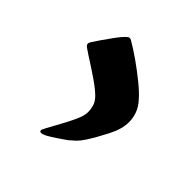

<svg xmlns="http://www.w3.org/2000/svg" viewBox="-118 -623 591 591"><g transform="rotate(45 178.0 -327.0)"><path d="M138.7 -127Q131.8 -127 131.8 -132.8Q131.8 -135.3 135 -141.1Q138.2 -147 139.2 -149.4Q148.4 -167 161.6 -190.4Q174.8 -213.9 185.1 -236.8Q195.3 -259.8 195.3 -274.9Q195.3 -286.1 191.7 -299.3Q188 -312.5 176.3 -324.7Q161.1 -339.8 137.5 -356.2Q113.8 -372.6 90.1 -387.7Q66.4 -402.8 51.8 -413.1Q45.4 -418 45.4 -423.3Q45.4 -427.7 49.8 -434.1Q54.2 -441.4 66.2 -458.7Q78.1 -476.1 91.1 -493.7Q104 -511.2 111.8 -518.6Q120.1 -526.9 124.5 -526.9Q127.4 -526.9 131.3 -524.9Q154.3 -511.7 182.9 -491.7Q211.4 -471.7 237.5 -450.4Q263.7 -429.2 278.8 -411.6Q293.5 -395.5 299.8 -377.9Q306.2 -360.4 306.2 -341.3Q306.2 -312 287.6 -275.6Q269 -239.3 250.5 -210.4Q239.7 -194.3 231.7 -186.8Q223.6 -179.2 211.9 -169.4Q200.7 -161.6 184.8 -150.9Q168.9 -140.1 155.8 -132.8Q144 -127 138.7 -127Z"/></g></svg>

Font: David Libre Medium
Style: Regular
Weight: 500
Designer: Ismar David, J. Victor Gaultney, Annie Olsen and Meir Sadan
Foundry: Monotype Imaging Inc. & SIL International
Version: Version 1.100; ttfautohint (v1.8.4.7-5d5b)